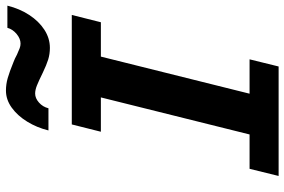

<svg xmlns="http://www.w3.org/2000/svg" viewBox="-178 -792 970 655"><g transform="rotate(-90 307.5 -465.0)"><path d="M583.5 -705.6 558.6 -606.4H441.4L314.9 -99.1H432.1L407.7 0H34.2L58.6 -99.1H175.8L302.2 -606.4H185.1L210 -705.6ZM325.7 -930.2Q347.2 -930.2 368.4 -924.1Q389.6 -918 421.9 -904.8Q434.1 -900.4 448.2 -892.6Q462.4 -886.2 470.2 -883.3Q478 -880.4 485.8 -880.4Q502.4 -880.4 518.6 -893.8Q534.7 -907.2 539.6 -925.3H615.2Q605 -883.8 583.5 -850.8Q562 -817.9 533 -799.1Q503.9 -780.3 471.2 -780.3Q450.2 -780.3 431.4 -786.1Q412.6 -792 387.2 -804.2Q358.4 -818.4 343 -824.5Q327.6 -830.6 315.4 -830.6Q299.3 -830.6 284.7 -817.6Q270 -804.7 265.1 -785.2H189.5Q199.2 -824.7 219.5 -857.7Q239.7 -890.6 267.1 -910.4Q294.4 -930.2 325.7 -930.2Z"/></g></svg>

Font: Lesson One
Style: Bold Italic
Weight: 700
Italic angle: -14°
Designer: But Ko, Victor Gaultney, Annie Olsen, Julie Remington, Don Collingsworth, Eric Hays, Becca Hirsbrunner
Version: Version 1.100